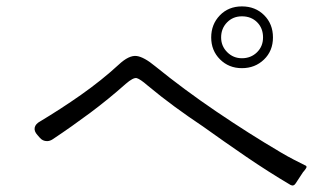

<svg xmlns="http://www.w3.org/2000/svg" viewBox="-20 -734 1040 600"><path d="M736 -521Q695 -521 667.5 -548.5Q640 -576 640 -617Q640 -658 667 -686Q694 -714 736 -714Q778 -714 805.5 -686.5Q833 -659 833 -617Q833 -575 805 -548Q777 -521 736 -521ZM736 -552Q764 -552 783 -570.5Q802 -589 802 -617Q802 -646 783.5 -664.5Q765 -683 736 -683Q708 -683 689.5 -664Q671 -645 671 -617Q671 -590 690 -571Q709 -552 736 -552ZM888 -156Q817 -198 749 -244.5Q681 -291 614 -339Q569 -369 526 -400.5Q483 -432 441 -467Q418 -487 407 -490Q396 -492 373 -472Q319 -424 262 -381.5Q205 -339 145 -299Q136 -293 127 -293Q113 -293 104 -304L97 -312Q86 -324 88.5 -335.5Q91 -347 106 -355Q136 -373 168.5 -394Q201 -415 233 -437.5Q265 -460 295 -484Q325 -508 351 -532Q383 -562 407 -559Q430 -556 465 -527Q555 -454 656 -385.5Q757 -317 857 -258Q879 -245 897.5 -235.5Q916 -226 932 -218Q942 -215 935 -206L929 -198Q928 -198 928 -197Q927 -197 927 -196L904 -161Q898 -151 888 -156Z"/></svg>

Font: Higure Gothic
Style: Regular
Weight: 400
Designer: Yoshimichi Ohira
Foundry: Positype
Version: Version 1.000